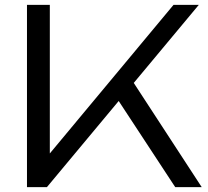

<svg xmlns="http://www.w3.org/2000/svg" viewBox="-20 -770 854 790"><path d="M91 0V-750H185V-84L152 -99L694 -750H798L173 0ZM447 -387 510 -460 810 0H701Z"/></svg>

Font: Unbounded Light
Style: Regular
Weight: 300
Designer: Luke Prowse, Jean-Baptiste Morizot, Fátima Lázaro, Florian Runge
Foundry: NaN
Version: Version 1.700